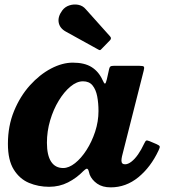

<svg xmlns="http://www.w3.org/2000/svg" viewBox="-20 -811 755 849"><path d="M255.5 -765Q235 -737.5 239.5 -711.8Q244 -686 271.5 -671L414.5 -592Q420 -588.5 422.8 -589.5Q425.5 -590.5 429.5 -595L466.5 -633Q475 -642 466 -651L359 -770.5Q346 -786 326 -789.8Q306 -793.5 286.8 -787.2Q267.5 -781 255.5 -765ZM415.5 -320Q415.5 -274 400.8 -229Q386 -184 362.5 -147.5Q339 -111 311.8 -89.5Q284.5 -68 259.5 -68Q224.5 -68 206 -96.2Q187.5 -124.5 187.5 -180Q187.5 -230.5 201.8 -278.8Q216 -327 239.8 -366Q263.5 -405 291.5 -428.2Q319.5 -451.5 347 -451.5Q374.5 -451.5 389.2 -433.2Q404 -415 409.8 -385Q415.5 -355 415.5 -320ZM681 -145.5Q687.5 -159 686.2 -163.5Q685 -168 672.5 -173.5L642 -186.5Q631 -191 627 -189.5Q623 -188 617.5 -176Q605 -149 590.5 -128.2Q576 -107.5 561 -96Q546 -84.5 533 -84.5Q517 -84.5 517 -101Q517 -105 517.8 -110.5Q518.5 -116 519.5 -120L615.5 -499Q619 -512 616.2 -516Q613.5 -520 596 -520H484Q472 -520 468 -516.8Q464 -513.5 462.5 -505.5L452.5 -460.5Q448 -441.5 444.2 -441.2Q440.5 -441 433.5 -457Q416.5 -494.5 385.2 -514.2Q354 -534 302 -534Q255.5 -534 205.5 -507.8Q155.5 -481.5 112.2 -433.5Q69 -385.5 42 -319.8Q15 -254 15 -175Q15 -102.5 41 -61Q67 -19.5 108.5 -2.2Q150 15 197 15Q242.5 15 280.8 -4.5Q319 -24 349 -55Q358 -63.5 362.5 -64.8Q367 -66 370.5 -59.5Q371.5 -56.5 373 -51.8Q374.5 -47 376.5 -39Q386 -15.5 409.5 1Q433 17.5 469.5 17.5Q537 17.5 591.8 -27.2Q646.5 -72 681 -145.5Z"/></svg>

Font: Besley
Style: Bold Italic
Weight: 700
Italic angle: -13°
Designer: Owen Earl
Foundry: indestructible type*
Version: Version 2.001